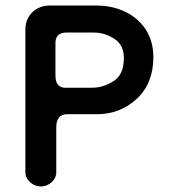

<svg xmlns="http://www.w3.org/2000/svg" viewBox="-20 -660 616 696"><path d="M128 16C157 16 184 -7 184 -35V-198C184 -230 197 -246 224 -246H331C388 -246 436 -265 476 -302C516 -339 536 -390 536 -453C536 -575 438 -640 330 -640H160C115 -640 72 -609 72 -552V-35C72 -7 100 16 128 16ZM216 -342C193 -342 181 -357 181 -386V-504C181 -529 194 -542 221 -542H320C347 -542 372 -534 395 -519C418 -504 429 -481 429 -450C429 -410 417 -382 392 -366C367 -350 341 -342 314 -342Z"/></svg>

Font: Dongle
Style: Regular
Weight: 400
Designer: Yanghee Ryu
Foundry: Yanghee Ryu
Version: Version 2.000